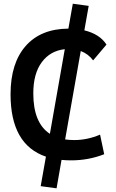

<svg xmlns="http://www.w3.org/2000/svg" viewBox="-20 -858 626 1039"><path d="M286.1 161.1 200.2 149.4 228.5 -10.3Q37.1 -75.2 37.1 -347.7Q37.1 -516.1 118.9 -609.1Q200.7 -702.1 350.1 -703.1L374 -837.9L460 -826.2L436.5 -693.8Q520 -673.3 556.2 -616.7L483.9 -531.2Q458.5 -565.9 417 -582L332.5 -103.5Q356 -100.1 381.8 -100.1Q452.6 -100.1 521.5 -129.4L543.9 -23.4Q459 9.8 365.2 9.8Q337.9 9.8 313 7.3ZM250 -133.8 330.6 -591.8Q252.4 -583.5 206.3 -521.7Q160.2 -460 160.2 -352.5Q160.2 -192.4 250 -133.8Z"/></svg>

Font: Cascadia Code SemiBold
Style: Regular
Weight: 600
Monospace: yes
Designer: Aaron Bell
Foundry: Saja Typeworks
Version: Version 2404.023; ttfautohint (v1.8.4)